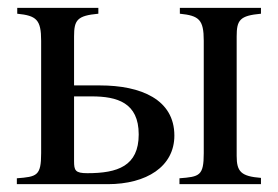

<svg xmlns="http://www.w3.org/2000/svg" viewBox="-20 -470 710 490"><path d="M169 -224H214C279 -224 334 -208 334 -127C334 -46 280 -28 203 -28C172 -28 169 -35 169 -59ZM169 -252V-377C169 -419 177 -430 231 -435V-450H24V-435C73 -430 85 -420 85 -366V-79C85 -21 74 -19 23 -15V0H255C354 0 425 -45 425 -124C425 -216 340 -252 235 -252ZM646 0V-16C595 -20 584 -32 584 -72V-377C584 -419 592 -430 646 -435V-450H439V-435C488 -430 500 -420 500 -366V-79C500 -21 489 -19 438 -15V0Z"/></svg>

Font: XITS Math
Style: Regular
Weight: 400
Designer: MicroPress Inc., with final additions and corrections provided by Coen Hoffman, Elsevier (retired)
Version: Version 1.302